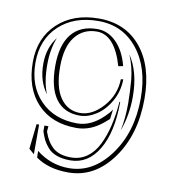

<svg xmlns="http://www.w3.org/2000/svg" viewBox="-64 -594 562 626"><g transform="rotate(10 216.5 -281.0)"><path d="M82 -162.6V-64.5L64.5 -79.6L73.7 -162.6ZM318.8 -397.9 303.2 -395Q274.4 -494.1 215.3 -494.1Q170.4 -494.1 143.6 -460.4Q116.7 -426.8 116.7 -360.4Q116.7 -292.5 141.1 -257.8Q165.5 -223.1 206.5 -223.1Q246.6 -223.1 282 -262.5Q317.4 -301.8 318.8 -354.5L326.7 -355.5Q326.2 -315.9 307.4 -282.7Q288.6 -249.5 261.2 -231.9Q233.9 -214.4 206.5 -214.4Q154.8 -214.4 127.7 -251.5Q100.6 -288.6 100.6 -360.4Q100.6 -429.7 129.9 -466.1Q159.2 -502.4 215.3 -502.4Q251 -502.4 278.6 -474.6Q306.2 -446.8 318.8 -397.9ZM327.1 -281.2H329.6Q329.6 -180.7 294.9 -123Q260.3 -65.4 201.7 -65.4Q175.8 -65.4 157 -72.3Q138.2 -79.1 127.2 -91.8Q116.2 -104.5 110.6 -115.7Q105 -127 99.6 -143.6V-145V-162.6H112.8L111.3 -145L111.8 -143.6Q122.6 -111.3 143.3 -93.3Q164.1 -75.2 202.1 -75.2Q232.4 -75.2 255.4 -91.6Q278.3 -107.9 292.7 -137.2Q307.1 -166.5 315.4 -202.1Q323.7 -237.8 327.1 -281.2ZM35.2 -360.4Q35.2 -282.2 81.3 -235.1Q127.4 -188 203.6 -188Q248.5 -188 289.6 -228Q296.4 -234.4 301.8 -240.7Q307.1 -247.1 309.1 -250L311 -253.4L306.6 -220.7L290 -206.5Q249.5 -172.9 203.6 -172.9Q121.1 -172.9 73.7 -223.4Q26.4 -273.9 26.4 -360.4Q26.4 -439.9 78.1 -488.5Q129.9 -537.1 214.8 -537.1Q303.2 -537.1 354.5 -474.6Q405.8 -412.1 405.8 -304.7Q405.8 -185.5 347.4 -105.5Q289.1 -25.4 201.7 -25.4Q136.7 -25.4 94.2 -55.7L93.8 -77.6Q141.6 -39.6 201.7 -39.6Q281.2 -39.6 337.4 -116Q393.6 -192.4 393.6 -304.7Q393.6 -405.8 344.2 -467.3Q294.9 -528.8 214.8 -528.8Q133.8 -528.8 84.5 -482.7Q35.2 -436.5 35.2 -360.4ZM347.2 -189.9Q356 -230.5 356 -281.2Q355.5 -322.3 352.5 -357.9Q348.1 -401.9 332 -439.5Q367.2 -386.7 367.2 -304.7Q367.2 -243.7 347.2 -189.9ZM90.3 -450.7Q74.2 -411.6 74.2 -360.4Q74.2 -301.8 90.3 -264.2Q61 -302.2 61 -360.4Q61 -413.6 90.3 -450.7Z"/></g></svg>

Font: FoglihtenNo03
Style: Regular
Weight: 500
Version: Version 0.59